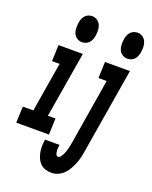

<svg xmlns="http://www.w3.org/2000/svg" viewBox="-210 -858 920 1165"><g transform="rotate(20 250.0 -276.0)"><path d="M173 -595Q155 -595 140 -605Q125 -615 118.5 -630.5Q112 -646 111.5 -664Q111 -682 114 -701Q116 -713 120.5 -724.5Q125 -736 134 -746Q143 -756 155 -760.5Q167 -765 179 -765Q197 -765 211.5 -755Q226 -745 233 -729.5Q240 -714 240.5 -696Q241 -678 238 -659Q236 -647 231.5 -635.5Q227 -624 218 -614Q209 -604 197 -599.5Q185 -595 173 -595ZM-34 0 -30 -105H38L91 -425H42L46 -530H203L132 -105H181L177 0ZM465 -595Q448 -595 433 -605Q418 -615 411.5 -630.5Q405 -646 404.5 -664Q404 -682 407 -701Q409 -713 413.5 -724.5Q418 -736 427 -746Q436 -756 448 -760.5Q460 -765 472 -765Q490 -765 504.5 -755Q519 -745 526 -729.5Q533 -714 533.5 -696Q534 -678 531 -659Q529 -647 524.5 -635.5Q520 -624 511 -614Q502 -604 490 -599.5Q478 -595 465 -595ZM270 213Q249 213 230 207Q211 201 197.5 187.5Q184 174 176 156Q168 138 164.5 118.5Q161 99 161.5 78Q162 57 165 37H259Q258 44 257 50.5Q256 57 256 64Q256 71 256.5 77.5Q257 84 258.5 90.5Q260 97 263.5 102.5Q267 108 274 108Q284 108 291 98.5Q298 89 302.5 79.5Q307 70 310.5 60.5Q314 51 316.5 41Q319 31 321 21Q323 11 325 1L395 -425H342L346 -530H507L416 18Q413 39 408 60.5Q403 82 395 102Q387 122 376 142Q365 162 349 178.5Q333 195 312 204Q291 213 270 213Z"/></g></svg>

Font: Iosevka Curly Slab XBdObl
Style: Regular
Weight: 800
Italic angle: -9°
Monospace: yes
Designer: Belleve Invis
Foundry: Belleve Invis
Version: Version 11.1.0; ttfautohint (v1.8.3)